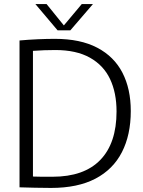

<svg xmlns="http://www.w3.org/2000/svg" viewBox="-20 -922 704 944"><path d="M231 2Q188 2 151.5 1Q115 0 76 -1V-723Q120 -727 165.5 -729Q211 -731 250 -731Q375 -731 458 -687.5Q541 -644 582 -564.5Q623 -485 623 -376Q623 -259 579.5 -174Q536 -89 449 -43.5Q362 2 231 2ZM238 -53Q393 -53 473 -135.5Q553 -218 553 -374Q553 -466 521 -533.5Q489 -601 422 -638.5Q355 -676 252 -676Q226 -676 197 -675Q168 -674 142 -672V-54Q164 -53 185.5 -53Q207 -53 238 -53ZM263 -773 154 -902H209L294 -797L382 -902H437L326 -773Z"/></svg>

Font: Murecho Light
Style: Regular
Weight: 300
Designer: Neil Summerour
Foundry: Positype
Version: Version 1.010; ttfautohint (v1.8.3)